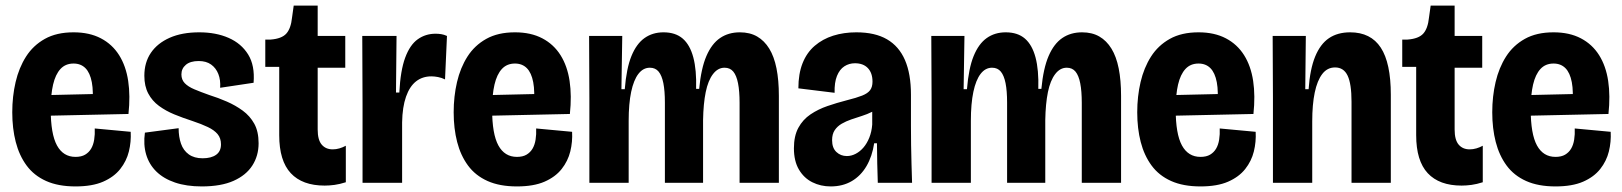

<svg xmlns="http://www.w3.org/2000/svg" viewBox="-20 -656 5822 689"><path d="M251 13Q189 13 145.5 -6.5Q102 -26 75.5 -62Q49 -98 36.5 -146.5Q24 -195 24 -253Q24 -310 36 -361.5Q48 -413 73.5 -453Q99 -493 141 -516.5Q183 -540 244 -540Q301 -540 342 -518.5Q383 -497 407.5 -458Q432 -419 440 -365.5Q448 -312 441 -247L118 -240V-314L334 -319L311 -275Q316 -327 309.5 -361Q303 -395 286.5 -411.5Q270 -428 244 -428Q215 -428 197 -408.5Q179 -389 170.5 -352.5Q162 -316 162 -264Q162 -175 184.5 -134Q207 -93 251 -93Q272 -93 285.5 -101Q299 -109 307 -122.5Q315 -136 318 -155Q321 -174 320 -195L449 -183Q451 -147 442.5 -112.5Q434 -78 411.5 -49.5Q389 -21 350 -4Q311 13 251 13Z M704 13Q649 13 608 -1Q567 -15 541 -40.5Q515 -66 504.5 -101.5Q494 -137 500 -180L621 -196Q621 -165 629.5 -140.5Q638 -116 657.5 -102Q677 -88 707 -88Q738 -88 755.5 -100.5Q773 -113 773 -138Q773 -160 761 -174.5Q749 -189 726 -200Q703 -211 670 -222Q636 -233 605.5 -245.5Q575 -258 550.5 -276Q526 -294 512 -320.5Q498 -347 498 -384Q498 -432 521.5 -466.5Q545 -501 589 -520.5Q633 -540 695 -540Q755 -540 800.5 -520Q846 -500 870.5 -460.5Q895 -421 890 -359L770 -341Q772 -369 763.5 -390.5Q755 -412 737.5 -424.5Q720 -437 693 -437Q663 -437 647 -423.5Q631 -410 631 -389Q631 -370 643 -357.5Q655 -345 677.5 -335.5Q700 -326 731 -315Q763 -305 794 -291.5Q825 -278 851 -259Q877 -240 892.5 -212Q908 -184 908 -142Q908 -97 885.5 -62Q863 -27 818 -7Q773 13 704 13Z M1145 10Q1065 10 1023.5 -34.5Q982 -79 982 -171V-416H932V-514H951Q991 -517 1007.5 -535.5Q1024 -554 1028 -593L1034 -636H1120V-527H1219V-413H1120V-191Q1120 -154 1134.5 -137Q1149 -120 1174 -120Q1186 -120 1198 -123.5Q1210 -127 1221 -133V-2Q1199 5 1180.5 7.5Q1162 10 1145 10Z M1281 0V-280L1280 -527H1403L1401 -324H1413Q1417 -403 1434 -449Q1451 -495 1479 -515Q1507 -535 1543 -535Q1553 -535 1563 -533.5Q1573 -532 1584 -527L1577 -371Q1565 -377 1552 -379.5Q1539 -382 1528 -382Q1496 -382 1473 -364Q1450 -346 1437 -309Q1424 -272 1423 -217V0Z M1835 13Q1773 13 1729.5 -6.5Q1686 -26 1659.5 -62Q1633 -98 1620.5 -146.5Q1608 -195 1608 -253Q1608 -310 1620 -361.5Q1632 -413 1657.5 -453Q1683 -493 1725 -516.5Q1767 -540 1828 -540Q1885 -540 1926 -518.5Q1967 -497 1991.5 -458Q2016 -419 2024 -365.5Q2032 -312 2025 -247L1702 -240V-314L1918 -319L1895 -275Q1900 -327 1893.5 -361Q1887 -395 1870.5 -411.5Q1854 -428 1828 -428Q1799 -428 1781 -408.5Q1763 -389 1754.5 -352.5Q1746 -316 1746 -264Q1746 -175 1768.5 -134Q1791 -93 1835 -93Q1856 -93 1869.5 -101Q1883 -109 1891 -122.5Q1899 -136 1902 -155Q1905 -174 1904 -195L2033 -183Q2035 -147 2026.5 -112.5Q2018 -78 1995.5 -49.5Q1973 -21 1934 -4Q1895 13 1835 13Z M2095 0V-303L2094 -527H2213L2210 -336H2222Q2228 -411 2246 -455Q2264 -499 2293 -519.5Q2322 -540 2361 -540Q2404 -540 2430 -517.5Q2456 -495 2468 -450Q2480 -405 2478 -337H2489Q2496 -411 2515 -455Q2534 -499 2564 -519.5Q2594 -540 2635 -540Q2671 -540 2697 -525Q2723 -510 2740.5 -481.5Q2758 -453 2766.5 -410.5Q2775 -368 2775 -312V0H2634V-287Q2634 -329 2628.5 -357Q2623 -385 2611.5 -399Q2600 -413 2580 -413Q2556 -413 2538.5 -390Q2521 -367 2512.5 -325.5Q2504 -284 2503 -225V0H2366V-288Q2366 -330 2360.5 -357.5Q2355 -385 2343.5 -399Q2332 -413 2312 -413Q2288 -413 2271 -391Q2254 -369 2245 -326.5Q2236 -284 2236 -222V0Z M2961 13Q2925 13 2895 -2Q2865 -17 2847 -47.5Q2829 -78 2829 -124Q2829 -168 2845 -197.5Q2861 -227 2888.5 -245.5Q2916 -264 2949.5 -275.5Q2983 -287 3018 -296Q3054 -305 3074 -313Q3094 -321 3102.5 -332.5Q3111 -344 3111 -363Q3111 -394 3094.5 -411.5Q3078 -429 3048 -429Q3027 -429 3010 -418Q2993 -407 2983.5 -383.5Q2974 -360 2975 -323L2845 -339Q2845 -391 2860 -429Q2875 -467 2903.5 -491.5Q2932 -516 2970 -528Q3008 -540 3053 -540Q3120 -540 3163 -515Q3206 -490 3227.5 -440.5Q3249 -391 3249 -316V-203Q3249 -170 3249.5 -135.5Q3250 -101 3251 -67Q3252 -33 3253 0H3130Q3129 -35 3128 -70Q3127 -105 3127 -142H3117Q3110 -95 3089.5 -60Q3069 -25 3036.5 -6Q3004 13 2961 13ZM3019 -96Q3035 -96 3050.5 -104Q3066 -112 3078.5 -126.5Q3091 -141 3099.5 -162Q3108 -183 3110 -209V-270L3136 -276Q3126 -263 3109 -254.5Q3092 -246 3073 -240Q3054 -234 3035 -227.5Q3016 -221 3000.5 -212Q2985 -203 2975.5 -189Q2966 -175 2966 -153Q2966 -125 2981.5 -110.5Q2997 -96 3019 -96Z M3323 0V-303L3322 -527H3441L3438 -336H3450Q3456 -411 3474 -455Q3492 -499 3521 -519.5Q3550 -540 3589 -540Q3632 -540 3658 -517.5Q3684 -495 3696 -450Q3708 -405 3706 -337H3717Q3724 -411 3743 -455Q3762 -499 3792 -519.5Q3822 -540 3863 -540Q3899 -540 3925 -525Q3951 -510 3968.5 -481.5Q3986 -453 3994.5 -410.5Q4003 -368 4003 -312V0H3862V-287Q3862 -329 3856.5 -357Q3851 -385 3839.5 -399Q3828 -413 3808 -413Q3784 -413 3766.5 -390Q3749 -367 3740.5 -325.5Q3732 -284 3731 -225V0H3594V-288Q3594 -330 3588.5 -357.5Q3583 -385 3571.5 -399Q3560 -413 3540 -413Q3516 -413 3499 -391Q3482 -369 3473 -326.5Q3464 -284 3464 -222V0Z M4288 13Q4226 13 4182.5 -6.5Q4139 -26 4112.5 -62Q4086 -98 4073.5 -146.5Q4061 -195 4061 -253Q4061 -310 4073 -361.5Q4085 -413 4110.5 -453Q4136 -493 4178 -516.5Q4220 -540 4281 -540Q4338 -540 4379 -518.5Q4420 -497 4444.5 -458Q4469 -419 4477 -365.5Q4485 -312 4478 -247L4155 -240V-314L4371 -319L4348 -275Q4353 -327 4346.5 -361Q4340 -395 4323.5 -411.5Q4307 -428 4281 -428Q4252 -428 4234 -408.5Q4216 -389 4207.5 -352.5Q4199 -316 4199 -264Q4199 -175 4221.5 -134Q4244 -93 4288 -93Q4309 -93 4322.5 -101Q4336 -109 4344 -122.5Q4352 -136 4355 -155Q4358 -174 4357 -195L4486 -183Q4488 -147 4479.5 -112.5Q4471 -78 4448.5 -49.5Q4426 -21 4387 -4Q4348 13 4288 13Z M4548 0V-307L4547 -527H4666L4664 -336H4676Q4681 -408 4699.5 -453Q4718 -498 4749 -519Q4780 -540 4825 -540Q4899 -540 4935 -485Q4971 -430 4971 -316V0H4830V-291Q4830 -355 4816 -384.5Q4802 -414 4771 -414Q4743 -414 4725 -390.5Q4707 -367 4698 -324Q4689 -281 4689 -220V0Z M5225 10Q5145 10 5103.5 -34.5Q5062 -79 5062 -171V-416H5012V-514H5031Q5071 -517 5087.5 -535.5Q5104 -554 5108 -593L5114 -636H5200V-527H5299V-413H5200V-191Q5200 -154 5214.5 -137Q5229 -120 5254 -120Q5266 -120 5278 -123.5Q5290 -127 5301 -133V-2Q5279 5 5260.5 7.5Q5242 10 5225 10Z M5562 13Q5500 13 5456.5 -6.5Q5413 -26 5386.5 -62Q5360 -98 5347.5 -146.5Q5335 -195 5335 -253Q5335 -310 5347 -361.5Q5359 -413 5384.5 -453Q5410 -493 5452 -516.5Q5494 -540 5555 -540Q5612 -540 5653 -518.5Q5694 -497 5718.5 -458Q5743 -419 5751 -365.5Q5759 -312 5752 -247L5429 -240V-314L5645 -319L5622 -275Q5627 -327 5620.5 -361Q5614 -395 5597.5 -411.5Q5581 -428 5555 -428Q5526 -428 5508 -408.5Q5490 -389 5481.5 -352.5Q5473 -316 5473 -264Q5473 -175 5495.5 -134Q5518 -93 5562 -93Q5583 -93 5596.5 -101Q5610 -109 5618 -122.5Q5626 -136 5629 -155Q5632 -174 5631 -195L5760 -183Q5762 -147 5753.5 -112.5Q5745 -78 5722.5 -49.5Q5700 -21 5661 -4Q5622 13 5562 13Z"/></svg>

Font: Bricolage Grotesque 72pt SemiCondensed
Style: Bold
Weight: 700
Width: 4
Designer: Mathieu Triay
Foundry: Atelier Triay
Version: Version 1.001;gftools[0.9.33.dev8+g029e19f]